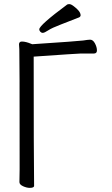

<svg xmlns="http://www.w3.org/2000/svg" viewBox="-20 -900 540 929"><path d="M124 9Q109 9 91.5 1Q74 -7 74 -19L75 -81Q75 -649 73.5 -662Q72 -675 72 -685Q72 -699 86 -699Q96 -699 107.5 -696Q119 -693 128 -689L136 -686Q362 -701 382 -704Q407 -708 416 -708Q430 -708 439.5 -690Q449 -672 449 -656Q449 -641 434 -641H370Q358 -641 143 -626Q143 -149 145 -1Q145 9 124 9ZM187 -741Q180 -741 175 -746.5Q170 -752 170 -758Q170 -778 305 -878Q308 -880 316 -880Q324 -880 338 -869Q370 -845 370 -826Q370 -820 363 -816Q318 -798 274.5 -781.5Q231 -765 213 -753Q195 -741 187 -741Z"/></svg>

Font: LXGW WenKai Mono TC
Style: Regular
Weight: 400
Designer: LXGW / Fontworks Inc.
Foundry: LXGW / Fontworks Inc.
Version: Version 1.330